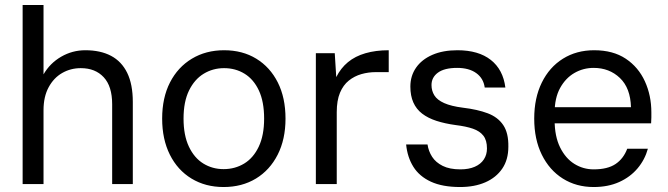

<svg xmlns="http://www.w3.org/2000/svg" viewBox="-20 -740 2684 772"><path d="M71 0V-720H155V-441Q181 -486 226 -512Q271 -538 323 -538Q384 -538 426.5 -515.5Q469 -493 491.5 -447Q514 -401 514 -330V0H431V-321Q431 -393 397 -429.5Q363 -466 305 -466Q264 -466 230 -446.5Q196 -427 175.5 -389Q155 -351 155 -297V0Z M879 12Q806 12 750 -22Q694 -56 663 -118Q632 -180 632 -263Q632 -347 663.5 -408.5Q695 -470 751.5 -504Q808 -538 881 -538Q955 -538 1010.5 -504Q1066 -470 1097 -408.5Q1128 -347 1128 -263Q1128 -180 1096.5 -118Q1065 -56 1009 -22Q953 12 879 12ZM879 -60Q925 -60 962 -82.5Q999 -105 1020.5 -150.5Q1042 -196 1042 -263Q1042 -331 1021 -376Q1000 -421 963.5 -443.5Q927 -466 881 -466Q836 -466 799 -443.5Q762 -421 740 -376Q718 -331 718 -263Q718 -196 739.5 -150.5Q761 -105 797.5 -82.5Q834 -60 879 -60Z M1250 0V-526H1326L1332 -430Q1350 -466 1379 -490Q1408 -514 1449.5 -526Q1491 -538 1543 -538V-450H1491Q1461 -450 1433 -442Q1405 -434 1382.5 -416Q1360 -398 1347 -367Q1334 -336 1334 -289V0Z M1830 12Q1759 12 1712.5 -9.5Q1666 -31 1642 -69.5Q1618 -108 1613 -159H1699Q1703 -132 1717.5 -109.5Q1732 -87 1760 -73Q1788 -59 1831 -59Q1865 -59 1889 -69.5Q1913 -80 1925.5 -99Q1938 -118 1938 -143Q1938 -176 1923.5 -194.5Q1909 -213 1881.5 -222.5Q1854 -232 1813 -237Q1769 -243 1735 -254Q1701 -265 1677.5 -283Q1654 -301 1642 -328Q1630 -355 1630 -392Q1630 -435 1653 -468Q1676 -501 1718.5 -519.5Q1761 -538 1819 -538Q1904 -538 1953.5 -499Q2003 -460 2012 -388H1929Q1924 -425 1895 -446Q1866 -467 1818 -467Q1767 -467 1741 -448Q1715 -429 1715 -398Q1715 -375 1726.5 -356.5Q1738 -338 1766 -325.5Q1794 -313 1841 -307Q1900 -300 1941 -284.5Q1982 -269 2003.5 -237Q2025 -205 2024 -150Q2024 -98 1999.5 -62Q1975 -26 1931.5 -7Q1888 12 1830 12Z M2367 12Q2297 12 2243 -22Q2189 -56 2158.5 -118Q2128 -180 2128 -263Q2128 -346 2158.5 -408Q2189 -470 2243.5 -504Q2298 -538 2369 -538Q2445 -538 2496 -504Q2547 -470 2573 -413Q2599 -356 2599 -288Q2599 -278 2599 -268Q2599 -258 2598 -244H2191V-309H2517Q2515 -386 2472.5 -426.5Q2430 -467 2367 -467Q2325 -467 2289.5 -446.5Q2254 -426 2232 -386Q2210 -346 2210 -286V-258Q2210 -192 2232 -147.5Q2254 -103 2289.5 -81Q2325 -59 2367 -59Q2423 -59 2455 -80.5Q2487 -102 2502 -142H2585Q2573 -98 2543.5 -63Q2514 -28 2469.5 -8Q2425 12 2367 12Z"/></svg>

Font: DM Sans 9pt
Style: Regular
Weight: 400
Designer: Colophon Foundry, Jonny Pinhorn
Foundry: Colophon Foundry
Version: Version 4.004;gftools[0.9.30]